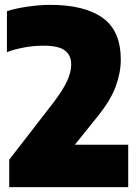

<svg xmlns="http://www.w3.org/2000/svg" viewBox="-20 -770 568 790"><path d="M18 0V-113L198 -345.5Q238.5 -398.5 255.8 -436Q273 -473.5 273 -505Q273 -542.5 247.2 -562.2Q221.5 -582 159 -582Q119.5 -582 79.8 -574.8Q40 -567.5 8.5 -555.5V-724Q41.5 -735 92.2 -742.5Q143 -750 187 -750Q327 -750 402 -696.8Q477 -643.5 477 -524.5Q477 -472 456.5 -415.2Q436 -358.5 382.5 -292L288 -174.5H507.5V0Z"/></svg>

Font: Encode Sans Semi Condensed Black
Style: Regular
Weight: 900
Width: 4
Designer: Multiple Designers
Foundry: Impallari Type
Version: Version 3.000; ttfautohint (v1.8.3) -l 8 -r 50 -G 200 -x 14 